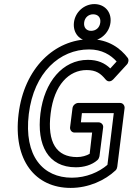

<svg xmlns="http://www.w3.org/2000/svg" viewBox="-20 -883 649 940"><path d="M121 -325C146 -529 273 -641 416 -641C479 -641 522 -614 551 -582L520 -548C493 -574 459 -590 410 -590C287 -590 197 -482 178 -328C159 -173 215 -64 351 -64C389 -64 429 -74 458 -100C463 -105 466 -113 467 -118L485 -259C487 -274 474 -284 463 -284H376L381 -329H537L506 -76C464 -40 402 -13 332 -13C191 -13 96 -118 121 -325ZM71 -325C43 -98 153 37 326 37C414 37 494 0 546 -49C551 -54 553 -60 554 -66L590 -354C591 -365 583 -379 568 -379H363C352 -379 337 -369 335 -354L323 -259C322 -248 330 -234 345 -234H431L419 -130C404 -121 381 -114 357 -114C257 -114 210 -185 228 -328C245 -468 318 -540 404 -540C451 -540 473 -523 497 -494C511 -477 528 -487 535 -495L601 -567C609 -575 612 -591 605 -600C571 -645 512 -691 422 -691C247 -691 98 -549 71 -325ZM426 -732C404 -732 389 -747 392 -773C395 -798 414 -813 436 -813C460 -813 474 -797 471 -773C468 -747 449 -732 426 -732ZM420 -682C470 -682 515 -721 521 -773C527 -825 492 -863 442 -863C392 -863 348 -824 342 -773C336 -721 370 -682 420 -682Z"/></svg>

Font: Falling Sky
Style: CondOuObl
Weight: 400
Designer: Paul D. Hunt
Foundry: Adobe Systems Incorporated
Version: Version 1.02